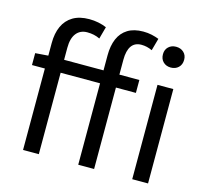

<svg xmlns="http://www.w3.org/2000/svg" viewBox="-114 -939 1145 1068"><g transform="rotate(15 459.0 -404.5)"><path d="M106.9 0V-615.4Q106.9 -671.6 125.5 -712.5Q144.2 -753.4 181.7 -775.9Q219.2 -798.3 275.4 -798.3Q302.7 -798.3 328.4 -793.1Q354.1 -787.8 375.3 -778.6L356.1 -708.6Q338.8 -717 321.1 -720.8Q303.3 -724.6 283.4 -724.6Q243 -724.6 220.3 -695.9Q197.7 -667.3 197.7 -612.8V0ZM424.7 0V-630Q424.7 -685.2 441.7 -725.3Q458.8 -765.4 494.2 -787.4Q529.6 -809.3 583.6 -809.3Q608.8 -809.3 631.9 -804.3Q655 -799.2 674 -791.6L654.5 -721.2Q624.1 -735.6 592.5 -735.6Q554.3 -735.6 535.2 -708.7Q516.1 -681.7 516.1 -628.9V0ZM32.7 -469V-537.6L111.2 -543.4H631.1V-469ZM735.6 0V-543.4H826.7V0ZM781.3 -655.3Q755 -655.3 737.8 -671.8Q720.7 -688.2 720.7 -716.2Q720.7 -742.6 737.8 -758.7Q755 -774.9 781.3 -774.9Q808.2 -774.9 825.5 -758.7Q842.8 -742.6 842.8 -716.2Q842.8 -688.2 825.5 -671.8Q808.2 -655.3 781.3 -655.3Z"/></g></svg>

Font: Noto Sans JP
Style: Regular
Weight: 100
Designer: Ryoko NISHIZUKA 西塚涼子 (kana, bopomofo & ideographs); Paul D. Hunt (Latin, Greek & Cyrillic); Sandoll Communications 산돌커뮤니
Foundry: Adobe
Version: Version 2.004;hotconv 1.0.118;makeotfexe 2.5.65603